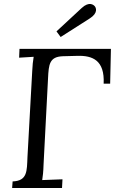

<svg xmlns="http://www.w3.org/2000/svg" viewBox="-20 -946 581 966"><path d="M431.2 -853C475.1 -880.9 463.4 -907.2 456.5 -915C451.2 -920.9 429.2 -940.9 391.1 -905.8L264.2 -788.1L285.2 -759.8ZM221.7 -552.2C225.1 -622.1 228.5 -661.1 297.4 -663.1L370.1 -665C445.3 -667 507.3 -643.1 501.5 -524.9H534.2L538.1 -700.2H78.1L76.2 -655.8L149.4 -660.2C146 -640.1 143.1 -615.2 142.1 -587.9L118.2 -155.8C115.2 -85 118.2 -36.1 43.5 -33.2L41 0H292L294.4 -43.9L192.4 -40C195.3 -57.1 198.2 -83 199.2 -119.1Z"/></svg>

Font: Lora Italic
Style: Regular
Weight: 400
Italic angle: -3°
Designer: Olga Karpushina, Alexei Vanyashin
Foundry: Cyreal
Version: Version 1.011;PS 001.011;hotconv 1.0.70;makeotf.lib2.5.58329